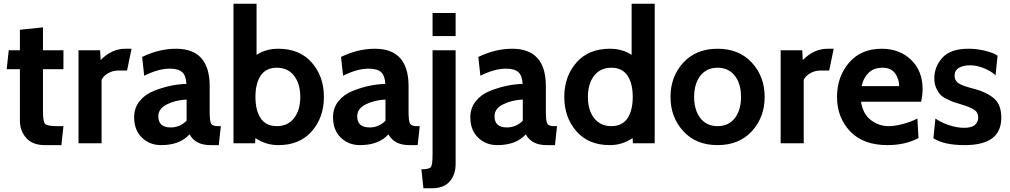

<svg xmlns="http://www.w3.org/2000/svg" viewBox="-20 -770 5429 1032"><path d="M321 -92 310 10H221Q155 10 121 -28.5Q87 -67 87 -121V-398H16L27 -500H87V-610L211 -623V-500H321V-398H211V-172Q211 -116 222.5 -104Q234 -92 287 -92Z M687 -508 663 -391H617Q587 -391 562 -377Q537 -363 526 -341V0H402V-500H518L521 -447Q580 -508 654 -508Z M1167 -92 1156 10H1111Q1030 10 999 -48Q947 10 846 10Q784 10 742.5 -30.5Q701 -71 701 -140Q701 -190 730.5 -226.5Q760 -263 807 -281.5Q854 -300 897.5 -309Q941 -318 982 -319Q980 -363 959.5 -382Q939 -401 892 -401Q832 -401 755 -363L744 -464Q835 -508 926 -508Q1107 -508 1107 -307V-172Q1107 -118 1115 -105Q1123 -92 1151 -92ZM983 -121V-235Q923 -232 877 -209Q831 -186 831 -145Q831 -85 898 -85Q946 -85 983 -121Z M1476 10Q1408 10 1353 -28L1351 0H1235V-750H1359V-475Q1409 -508 1476 -508Q1591 -508 1656 -433.5Q1721 -359 1721 -249Q1721 -139 1656 -64.5Q1591 10 1476 10ZM1468 -406Q1410 -406 1381.5 -364Q1353 -322 1353 -249Q1353 -176 1381.5 -134Q1410 -92 1468 -92Q1527 -92 1560.5 -135Q1594 -178 1594 -249Q1594 -320 1560.5 -363Q1527 -406 1468 -406Z M2236 -92 2225 10H2180Q2099 10 2068 -48Q2016 10 1915 10Q1853 10 1811.5 -30.5Q1770 -71 1770 -140Q1770 -190 1799.5 -226.5Q1829 -263 1876 -281.5Q1923 -300 1966.5 -309Q2010 -318 2051 -319Q2049 -363 2028.5 -382Q2008 -401 1961 -401Q1901 -401 1824 -363L1813 -464Q1904 -508 1995 -508Q2176 -508 2176 -307V-172Q2176 -118 2184 -105Q2192 -92 2220 -92ZM2052 -121V-235Q1992 -232 1946 -209Q1900 -186 1900 -145Q1900 -85 1967 -85Q2015 -85 2052 -121Z M2301 242H2256L2245 140Q2286 140 2295.5 128.5Q2305 117 2305 60V-500H2429V111Q2429 169 2397 205.5Q2365 242 2301 242ZM2429 -576H2305V-700H2429Z M2974 -92 2963 10H2918Q2837 10 2806 -48Q2754 10 2653 10Q2591 10 2549.5 -30.5Q2508 -71 2508 -140Q2508 -190 2537.5 -226.5Q2567 -263 2614 -281.5Q2661 -300 2704.5 -309Q2748 -318 2789 -319Q2787 -363 2766.5 -382Q2746 -401 2699 -401Q2639 -401 2562 -363L2551 -464Q2642 -508 2733 -508Q2914 -508 2914 -307V-172Q2914 -118 2922 -105Q2930 -92 2958 -92ZM2790 -121V-235Q2730 -232 2684 -209Q2638 -186 2638 -145Q2638 -85 2705 -85Q2753 -85 2790 -121Z M3499 0H3382L3380 -28Q3325 10 3258 10Q3143 10 3078 -64.5Q3013 -139 3013 -249Q3013 -359 3078 -433.5Q3143 -508 3258 -508Q3325 -508 3375 -475V-750H3499ZM3266 -406Q3207 -406 3173.5 -363Q3140 -320 3140 -249Q3140 -178 3173.5 -135Q3207 -92 3266 -92Q3324 -92 3352.5 -134Q3381 -176 3381 -249Q3381 -322 3352.5 -364Q3324 -406 3266 -406Z M4021.5 -65Q3953 10 3837 10Q3721 10 3652.5 -65Q3584 -140 3584 -249Q3584 -358 3652.5 -433Q3721 -508 3837 -508Q3953 -508 4021.5 -433Q4090 -358 4090 -249Q4090 -140 4021.5 -65ZM3929.5 -363Q3896 -406 3837 -406Q3778 -406 3744.5 -363Q3711 -320 3711 -249Q3711 -178 3744.5 -135Q3778 -92 3837 -92Q3896 -92 3929.5 -135Q3963 -178 3963 -249Q3963 -320 3929.5 -363Z M4461 -508 4437 -391H4391Q4361 -391 4336 -377Q4311 -363 4300 -341V0H4176V-500H4292L4295 -447Q4354 -508 4428 -508Z M4931 -223H4608Q4618 -158 4660.5 -125Q4703 -92 4757 -92Q4791 -92 4835 -104Q4879 -116 4911 -133L4917 -28Q4845 10 4750 10Q4620 10 4549.5 -64Q4479 -138 4479 -249Q4479 -358 4543.5 -433Q4608 -508 4719 -508Q4815 -508 4877 -448.5Q4939 -389 4939 -291Q4939 -261 4931 -223ZM4611 -307H4813Q4813 -346 4791 -376Q4769 -406 4723 -406Q4677 -406 4649 -379Q4621 -352 4611 -307Z M5166 10Q5053 10 4997 -27L5008 -133Q5033 -114 5077.5 -98.5Q5122 -83 5162 -83Q5203 -83 5220.5 -99Q5238 -115 5238 -138Q5238 -166 5215.5 -180.5Q5193 -195 5146 -209Q5118 -217 5103 -222.5Q5088 -228 5065.5 -239.5Q5043 -251 5031.5 -264.5Q5020 -278 5011 -299.5Q5002 -321 5002 -349Q5002 -412 5045.5 -460Q5089 -508 5185 -508Q5231 -508 5275.5 -497Q5320 -486 5342 -471L5331 -365Q5310 -386 5271 -402.5Q5232 -419 5194 -419Q5158 -419 5134.5 -405.5Q5111 -392 5111 -364Q5111 -356 5112.5 -349.5Q5114 -343 5118 -337.5Q5122 -332 5126 -327.5Q5130 -323 5138 -319Q5146 -315 5151.5 -312.5Q5157 -310 5168 -306.5Q5179 -303 5185 -301Q5191 -299 5204.5 -295.5Q5218 -292 5225 -290Q5288 -272 5325 -239Q5362 -206 5362 -137Q5362 10 5166 10Z"/></svg>

Font: Cabin
Style: Bold
Weight: 700
Designer: Pablo Impallari
Foundry: Pablo Impallari. www.impallari.com Igino Marini. www.ikern.com
Version: Version 1.005